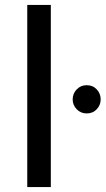

<svg xmlns="http://www.w3.org/2000/svg" viewBox="-20 -762 430 782"><path d="M91 0V-742H187V0ZM333 -300Q309 -300 292.5 -317Q276 -334 276 -357Q276 -381 292.5 -398Q309 -415 333 -415Q358 -415 374 -398Q390 -381 390 -357Q390 -334 374 -317Q358 -300 333 -300Z"/></svg>

Font: Montserrat Thin Medium
Style: Regular
Weight: 500
Version: Version 9.000